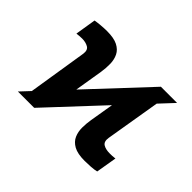

<svg xmlns="http://www.w3.org/2000/svg" viewBox="-113 -773 1003 1003"><g transform="rotate(45 388.0 -272.0)"><path d="M83.5 0 594.2 -545.9H713.9L204.1 0ZM126.5 -10.3 185.1 -378.9Q190.4 -411.1 171.1 -422.1Q151.9 -433.1 125.5 -433.1Q115.7 -433.1 105.2 -432.1Q94.7 -431.2 85.9 -430.2L104.5 -545.4Q119.6 -548.3 144.5 -550.5Q169.4 -552.7 189.9 -552.7Q240.7 -552.7 269 -538.3Q297.4 -523.9 309.6 -499.3Q321.8 -474.6 322.5 -443.6Q323.2 -412.6 317.9 -378.9L275.9 -124.5ZM586.9 9.8Q533.7 9.8 505.1 -6.1Q476.6 -22 465.3 -47.9Q454.1 -73.7 454.3 -104.5Q454.6 -135.3 459.5 -164.6L502.4 -420.4L652.3 -535.2L590.3 -164.1Q585.4 -132.8 603.3 -121.6Q621.1 -110.4 651.9 -110.4Q659.7 -110.4 670.2 -110.8Q680.7 -111.3 691.4 -112.8L671.9 2.4Q656.2 6.3 631.1 8.1Q606 9.8 586.9 9.8Z"/></g></svg>

Font: Inter ExtraBold
Style: Italic
Weight: 800
Italic angle: -9.3988°
Designer: Rasmus Andersson
Foundry: rsms
Version: Version 4.001;git-66647c0bb